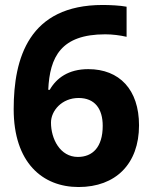

<svg xmlns="http://www.w3.org/2000/svg" viewBox="-20 -808 612 772"><path d="M296 -56C445 -56 539 -149 539 -304C539 -448 460 -530 335 -530C255 -530 207 -494 180 -447H174C180 -579 225 -670 403 -670C432 -670 463 -666 489 -660V-781C464 -786 421 -788 393 -788C96 -788 35 -574 35 -369C35 -155 150 -56 296 -56ZM293 -177C222 -177 185 -249 185 -315C185 -363 229 -414 296 -414C361 -414 393 -371 393 -302C393 -216 352 -177 293 -177Z"/></svg>

Font: Noto Sans Malayalam UI
Style: Bold
Weight: 700
Designer: Jelle Bosma - Monotype Design Team
Foundry: Monotype Imaging Inc.
Version: Version 2.104